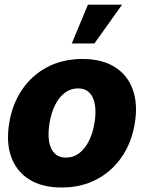

<svg xmlns="http://www.w3.org/2000/svg" viewBox="-20 -811 631 841"><path d="M250 10.3Q163.6 10.3 107.4 -25.4Q51.3 -61 28.8 -124.5Q6.3 -188 20.5 -272.5Q34.2 -356.4 77.4 -419.4Q120.6 -482.4 188 -517.6Q255.4 -552.7 341.3 -552.7Q426.8 -552.7 482.9 -517.3Q539.1 -481.9 561.8 -418.2Q584.5 -354.5 570.3 -270Q556.6 -186.5 513.2 -123.3Q469.7 -60.1 402.6 -24.9Q335.4 10.3 250 10.3ZM269.5 -120.6Q301.3 -120.6 326.7 -139.9Q352.1 -159.2 369.4 -193.6Q386.7 -228 394 -272.9Q401.4 -318.4 395.8 -352.3Q390.1 -386.2 371.6 -405Q353 -423.8 321.3 -423.8Q289.6 -423.8 263.9 -404.5Q238.3 -385.3 221.2 -350.8Q204.1 -316.4 196.8 -271Q189.5 -226.1 194.8 -192.1Q200.2 -158.2 219 -139.4Q237.8 -120.6 269.5 -120.6ZM294.4 -620.6 365.2 -790.5H514.6L393.6 -620.6Z"/></svg>

Font: Inter Tight ExtraBold
Style: Italic
Weight: 800
Italic angle: -9.39999°
Designer: Rasmus Andersson
Foundry: rsms
Version: Version 3.004